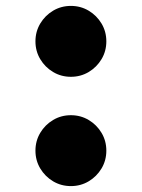

<svg xmlns="http://www.w3.org/2000/svg" viewBox="-20 -620 480 650"><path d="M100 -480Q100 -513 116.2 -540.2Q132.5 -567.5 159.8 -583.8Q187 -600 220 -600Q253 -600 280.2 -583.8Q307.5 -567.5 323.8 -540.2Q340 -513 340 -480Q340 -447 323.8 -419.8Q307.5 -392.5 280.2 -376.2Q253 -360 220 -360Q187 -360 159.8 -376.2Q132.5 -392.5 116.2 -419.8Q100 -447 100 -480ZM100 -110Q100 -143 116.2 -170.2Q132.5 -197.5 159.8 -213.8Q187 -230 220 -230Q253 -230 280.2 -213.8Q307.5 -197.5 323.8 -170.2Q340 -143 340 -110Q340 -77 323.8 -49.8Q307.5 -22.5 280.2 -6.2Q253 10 220 10Q187 10 159.8 -6.2Q132.5 -22.5 116.2 -49.8Q100 -77 100 -110Z"/></svg>

Font: Engraving CC
Style: Bold
Weight: 700
Designer: indestructible type*
Foundry: Cowboy Collective
Version: Version 1.000